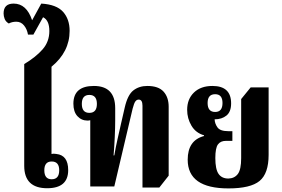

<svg xmlns="http://www.w3.org/2000/svg" viewBox="-42 -1039 1574 1070"><path d="M221 10Q338 10 338 -91Q338 -174 272 -181Q256 -184 245 -181V-667Q346 -750 346 -867Q346 -932 309.5 -973Q273 -1014 188 -1019L137 -926Q106 -1019 34 -1019Q-22 -1019 -22 -964Q-22 -949 -16 -933.5Q-10 -918 7 -908Q25 -918 49 -918Q75 -918 92 -897Q109 -876 114 -846H144L198 -943Q233 -926 233 -866Q233 -807 195.5 -764Q158 -721 93 -682V-115Q93 10 221 10ZM246 -40Q205 -40 205 -90Q205 -139 246 -139Q288 -139 288 -90Q288 -40 246 -40Z M898 -60V-444Q898 -497 869.5 -528.5Q841 -560 779 -560Q733 -560 701 -535Q669 -510 653 -439L633 -352Q623 -307 613 -263.5Q603 -220 595 -173H591Q595 -220 597.5 -274Q600 -328 600 -369V-436Q600 -560 481 -560Q367 -560 367 -461Q367 -416 389.5 -391.5Q412 -367 446 -367Q453 -367 461 -369V0H595L697 -433Q705 -464 712.5 -474Q720 -484 731 -484Q752 -484 752 -450V6H846ZM456 -410Q414 -410 414 -460Q414 -510 456 -510Q498 -510 498 -460Q498 -410 456 -410Z M1455 -176V-552H1355L1302 -487V-158Q1302 -94 1283.5 -69.5Q1265 -45 1231 -44Q1194 -44 1176 -70Q1158 -96 1158 -158Q1158 -214 1172.5 -234Q1187 -254 1217 -254H1253V-308H1230Q1185 -308 1170 -329Q1155 -350 1154 -374Q1194 -374 1220 -395Q1246 -416 1246 -463Q1246 -560 1142 -560Q1077 -560 1039 -523.5Q1001 -487 1001 -427Q1001 -379 1025 -338.5Q1049 -298 1095 -285V-281Q1004 -257 1004 -149Q1004 11 1231 11Q1354 11 1404.5 -30.5Q1455 -72 1455 -176ZM1157 -415Q1115 -415 1115 -465Q1115 -514 1157 -514Q1198 -514 1198 -465Q1198 -415 1157 -415Z"/></svg>

Font: Noto Serif Thai Condensed Extra
Style: Regular
Weight: 800
Width: 3
Designer: Monotype Design Team
Foundry: Monotype Imaging Inc.
Version: Version 1.901